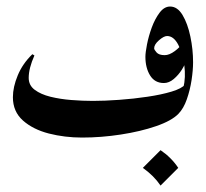

<svg xmlns="http://www.w3.org/2000/svg" viewBox="-20 -414 631 588"><path d="M546.9 -155.3 571.3 -223.1Q571.3 -199.7 566.7 -168.9Q562 -138.2 552.2 -110.1Q542.5 -82 526.4 -65.4Q505.4 -43.9 457.8 -27.6Q410.2 -11.2 350.1 -2Q290 7.3 231.4 7.3Q178.2 7.3 129.6 -5.1Q81.1 -17.6 50.3 -44.9Q19.5 -72.3 19.5 -116.2Q19.5 -147.5 34.4 -183.3Q49.3 -219.2 79.1 -248L85.4 -244.1Q67.9 -205.1 67.9 -175.3Q67.9 -152.8 86.4 -138.9Q105 -125 134.5 -117.7Q164.1 -110.4 198.5 -107.7Q232.9 -105 264.6 -105Q300.3 -105 344.5 -108.2Q388.7 -111.3 431.4 -117.7Q474.1 -124 505.6 -133.5Q537.1 -143.1 546.9 -155.3ZM541.5 -145Q549.3 -177.2 544.4 -214.4Q539.6 -251.5 525.6 -277.6Q511.7 -303.7 491.7 -303.7Q481.9 -303.7 467 -290.8Q452.1 -277.8 452.1 -266.1Q452.1 -261.7 459.5 -253.4Q466.8 -245.1 484.4 -245.1Q498.5 -245.1 515.4 -257.6Q532.2 -270 537.1 -280.8L550.8 -231.9Q547.9 -218.3 537.4 -201.4Q526.9 -184.6 512.2 -172.1Q497.6 -159.7 481.9 -159.7Q454.1 -159.7 439.7 -182.9Q425.3 -206.1 425.3 -240.2Q425.3 -252.9 430.2 -278.1Q435.1 -303.2 444.8 -329.8Q454.6 -356.4 468.8 -375.2Q482.9 -394 501 -394Q523.4 -394 539.1 -367.9Q554.7 -341.8 563 -302.2Q571.3 -262.7 571.3 -223.1Q567.4 -197.3 559.6 -178.5Q551.8 -159.7 541.5 -145ZM471.7 45.9Q504.9 68.4 525.9 100.1L471.7 154.3Q451.2 124 417.5 100.1Z"/></svg>

Font: Lateef SemiBold
Style: Regular
Weight: 600
Designer: SIL International
Foundry: SIL International
Version: Version 4.200